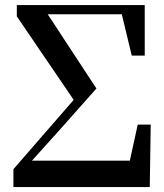

<svg xmlns="http://www.w3.org/2000/svg" viewBox="-20 -761 668 781"><path d="M34.6 0V-72.8L293.9 -371.1L290 -339.6L48.4 -694.5V-740.5H568.7L568.8 -534.9H515.9L470.1 -725.1L495.7 -702.9H336.9H166V-684.8L156.5 -729.8L372.2 -401L231.2 -242.2L63.7 -56.1L100.5 -127.3V-107.4H557.5L496.5 -54.3L540.2 -254.1H593.1L589.2 0Z"/></svg>

Font: Noto Serif HK
Style: Regular
Weight: 200
Designer: Ryoko NISHIZUKA 西塚涼子 (kana & ideographs); Frank Grießhammer (Latin, Greek & Cyrillic); Wenlong ZHANG 张文龙 (bopomofo); San
Foundry: Adobe
Version: Version 2.001;hotconv 1.1.0;makeotfexe 2.6.0